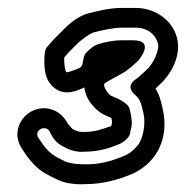

<svg xmlns="http://www.w3.org/2000/svg" viewBox="-20 -727 495 486"><path d="M180.8 -554.8C166.8 -548.6 151.3 -543.5 148.1 -544C145.6 -546.3 141.6 -561.7 142.7 -581.6C147.1 -586.4 149.7 -589.7 151.9 -592.5L171 -611.7C183.2 -624.8 205.5 -641.1 216.8 -644.9C239.2 -650.5 266 -657 289 -657H323C354.9 -657 375.1 -638 380.4 -614.7C382.7 -595 364.7 -562 351.8 -551.1C344.2 -544.6 333.5 -533 324.1 -526.8C321.8 -525.3 295.9 -509.2 321.7 -487C333.7 -476.7 337 -467.9 342.7 -442.3C350.1 -412.3 341.3 -377.6 330.9 -361.9C318.1 -346.3 308.2 -337.6 288.9 -330.3C260.7 -319 233.1 -311 198 -311C177 -311 161.5 -312.3 146 -318C122.7 -329.5 117.5 -330.9 101.7 -345.7C91.6 -356.6 87.1 -363.4 82.8 -369.9L76.9 -378.7C65.5 -396.5 93.5 -411.7 104.6 -396C112 -382.8 116.8 -367.7 140.8 -355.6C149.2 -351.5 167.6 -340.5 194.9 -343C229.3 -343.4 255.1 -351.2 277.6 -360.5C292.8 -366.2 298.6 -373.2 302.7 -377.3C307.4 -382.1 309.7 -388.1 310 -394.9C310.2 -396.4 314.7 -407 313.4 -422.1C312.4 -434.1 309.5 -444 308.7 -449.1C305.1 -470.7 263.4 -481.9 258.3 -486.5C248 -495.9 242 -509.7 243.8 -514.4C244.9 -517.3 263 -526.9 285.9 -539.4C305 -549.1 321.8 -566.5 328.3 -572C330 -573.5 331.8 -575.6 332.8 -577.1L338.8 -586.1C338.8 -586.1 366.5 -625 318 -625H290C275.4 -625 264.4 -623.6 254.1 -621.5L244.1 -619.5C243.5 -619.4 242.6 -619.2 242.1 -619L228.1 -615C216.9 -611.8 206.9 -602.3 198.3 -593.7C187.2 -582.6 193.9 -560.7 180.8 -554.8ZM193.5 -505.7C196.1 -479.3 214 -459.2 224.7 -449.5C238.8 -436.7 252.6 -432.7 261.8 -428.6C264 -418.1 264.7 -420.8 261.6 -407.9C239 -400.4 221.6 -393 193 -393C181.2 -393 179.8 -392.9 164 -400C161.6 -402.3 156 -408.7 151.9 -413.9C141.5 -432.6 127.1 -446.3 105.7 -451.3C51.5 -464.1 1 -404.4 35.1 -351.3L40.8 -342.7C46.1 -333.8 55.3 -322.1 65.8 -310.9C85.9 -289.4 105.5 -282.3 124.8 -272.6C144.7 -262.7 171.1 -259.3 198.8 -261C240.1 -261.2 277 -271.7 307.1 -283.7C367.8 -306.9 411.8 -368.4 391.3 -453.9C387.6 -470.4 384.2 -485.5 373.6 -502.7C376.6 -505.5 381.5 -510.2 384.9 -513.6C408.3 -534.3 436.6 -578 429.7 -622.8C422.2 -671.6 376 -707 323 -707H289C257.3 -707 226.2 -698.8 203.9 -693.3C177 -686.5 151.7 -664.2 135 -646.3L115.3 -626.7C110.4 -621.8 107 -616.3 101.3 -610.7C92.3 -601.6 92.9 -589.1 92.5 -579C91.6 -555.9 92.4 -525.2 116.6 -505.2C145.5 -481.4 179.2 -499.3 193.5 -505.7Z"/></svg>

Font: HoneyBee
Style: Str
Weight: 700
Foundry: Cannot Into Space Fonts
Version: Version 0.89